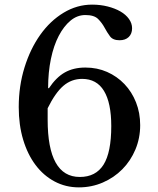

<svg xmlns="http://www.w3.org/2000/svg" viewBox="-20 -800 683 830"><path d="M586 -259Q586 -203 565.5 -154Q545 -105 509 -68.5Q473 -32 424.5 -11Q376 10 321 10Q264 10 216 -15.5Q168 -41 133.5 -87Q99 -133 80 -196.5Q61 -260 61 -337Q61 -428 86 -508.5Q111 -589 154 -649.5Q197 -710 255 -745Q313 -780 378 -780Q414 -780 445.5 -772Q477 -764 500.5 -750.5Q524 -737 537.5 -718Q551 -699 551 -678Q551 -654 536.5 -640Q522 -626 497 -626Q468 -626 455.5 -643Q443 -660 432 -680.5Q421 -701 404 -718Q387 -735 349 -735Q314 -735 285 -711Q256 -687 234 -645Q212 -603 200 -545Q188 -487 188 -420L191 -418Q223 -466 260.5 -487Q298 -508 349 -508Q400 -508 443 -489Q486 -470 518 -436.5Q550 -403 568 -357.5Q586 -312 586 -259ZM186 -283Q186 -35 325 -35Q394 -35 427.5 -88Q461 -141 461 -255Q461 -355 429.5 -407Q398 -459 335 -459Q289 -459 254 -429Q219 -399 186 -332Z"/></svg>

Font: SVN-Libre Baskerville
Style: Regular
Weight: 400
Designer: Pablo Impallari, Rodrigo Fuenzalida
Foundry: Pablo Impallari, Rodrigo Fuenzalida
Version: Version 1.000; ttfautohint (v1.8.4)